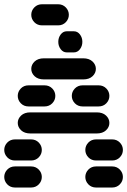

<svg xmlns="http://www.w3.org/2000/svg" viewBox="-44 -881 589 888"><path d="M25.4 -13.7H99.6Q121.1 -13.7 135.3 -28.3Q149.4 -43 149.4 -62.5Q149.4 -82 135.3 -96.7Q121.1 -111.3 99.6 -111.3H25.4Q3.9 -111.3 -10.3 -96.7Q-24.4 -82 -24.4 -62.5Q-24.4 -43 -10.3 -28.3Q3.9 -13.7 25.4 -13.7ZM400.4 -13.7H474.6Q496.1 -13.7 510.3 -28.3Q524.4 -43 524.4 -62.5Q524.4 -82 510.3 -96.7Q496.1 -111.3 474.6 -111.3H400.4Q378.9 -111.3 364.7 -96.7Q350.6 -82 350.6 -62.5Q350.6 -43 364.7 -28.3Q378.9 -13.7 400.4 -13.7ZM25.4 -138.7H99.6Q121.1 -138.7 135.3 -153.3Q149.4 -168 149.4 -187.5Q149.4 -207 135.3 -221.7Q121.1 -236.3 99.6 -236.3H25.4Q3.9 -236.3 -10.3 -221.7Q-24.4 -207 -24.4 -187.5Q-24.4 -168 -10.3 -153.3Q3.9 -138.7 25.4 -138.7ZM400.4 -138.7H474.6Q496.1 -138.7 510.3 -153.3Q524.4 -168 524.4 -187.5Q524.4 -207 510.3 -221.7Q496.1 -236.3 474.6 -236.3H400.4Q378.9 -236.3 364.7 -221.7Q350.6 -207 350.6 -187.5Q350.6 -168 364.7 -153.3Q378.9 -138.7 400.4 -138.7ZM96.7 -263.7H403.3Q430.7 -263.7 446.3 -278.3Q461.9 -293 461.9 -312.5Q461.9 -332 446.3 -346.7Q430.7 -361.3 403.3 -361.3H96.7Q69.3 -361.3 53.7 -346.7Q38.1 -332 38.1 -312.5Q38.1 -293 53.7 -278.3Q69.3 -263.7 96.7 -263.7ZM87.9 -388.7H162.1Q183.6 -388.7 197.8 -403.3Q211.9 -418 211.9 -437.5Q211.9 -457 197.8 -471.7Q183.6 -486.3 162.1 -486.3H87.9Q66.4 -486.3 52.2 -471.7Q38.1 -457 38.1 -437.5Q38.1 -418 52.2 -403.3Q66.4 -388.7 87.9 -388.7ZM337.9 -388.7H412.1Q433.6 -388.7 447.8 -403.3Q461.9 -418 461.9 -437.5Q461.9 -457 447.8 -471.7Q433.6 -486.3 412.1 -486.3H337.9Q316.4 -486.3 302.2 -471.7Q288.1 -457 288.1 -437.5Q288.1 -418 302.2 -403.3Q316.4 -388.7 337.9 -388.7ZM159.2 -513.7H340.8Q368.2 -513.7 383.8 -528.3Q399.4 -543 399.4 -562.5Q399.4 -582 383.8 -596.7Q368.2 -611.3 340.8 -611.3H159.2Q131.8 -611.3 116.2 -596.7Q100.6 -582 100.6 -562.5Q100.6 -543 116.2 -528.3Q131.8 -513.7 159.2 -513.7ZM264.6 -638.7H297.9Q314.5 -638.7 325.7 -653.3Q336.9 -668 336.9 -687.5Q336.9 -707 325.7 -721.7Q314.5 -736.3 297.9 -736.3H264.6Q248 -736.3 236.8 -721.7Q225.6 -707 225.6 -687.5Q225.6 -668 236.8 -653.3Q248 -638.7 264.6 -638.7ZM150.4 -763.7H224.6Q246.1 -763.7 260.3 -778.3Q274.4 -793 274.4 -812.5Q274.4 -832 260.3 -846.7Q246.1 -861.3 224.6 -861.3H150.4Q128.9 -861.3 114.7 -846.7Q100.6 -832 100.6 -812.5Q100.6 -793 114.7 -778.3Q128.9 -763.7 150.4 -763.7Z"/></svg>

Font: Workbench
Style: Regular
Weight: 400
Designer: Jens Kutilek
Foundry: Jens Kutilek
Version: Version 2.001